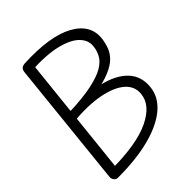

<svg xmlns="http://www.w3.org/2000/svg" viewBox="-217 -891 1010 1010"><g transform="rotate(-45 287.5 -386.5)"><path d="M523 -575Q519 -546 509 -519Q499 -492 476 -469Q453 -446 410 -428Q367 -410 297.5 -398Q228 -386 124 -381L128 -424Q233 -428 298 -442Q363 -456 397.5 -477Q432 -498 446 -524.5Q460 -551 463 -580Q468 -621 435 -655Q402 -689 328 -707Q254 -725 137 -718L144 -772Q338 -781 436.5 -727Q535 -673 523 -575ZM523 -216Q516 -149 458.5 -100.5Q401 -52 301 -26Q201 0 65 0L70 -55Q258 -55 357 -102Q456 -149 463 -225Q469 -277 428 -313.5Q387 -350 305 -366Q223 -382 105 -371L108 -423Q247 -433 342 -411.5Q437 -390 484 -340.5Q531 -291 523 -216ZM37 -37 110 -740Q112 -757 120.5 -764Q129 -771 144 -772L170 -735L96 -34L65 0Q52 0 43.5 -11Q35 -22 37 -37Z"/></g></svg>

Font: Edu NSW ACT Foundation
Style: Regular
Weight: 400
Designer: Tina and Corey Anderson
Foundry: Google for Education
Version: Version 1.003